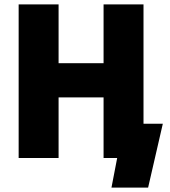

<svg xmlns="http://www.w3.org/2000/svg" viewBox="-20 -720 777 875"><path d="M65 0H247V-276H452V0H514L488 135H655L722 -156H634V-700H452V-432H247V-700H65Z"/></svg>

Font: Fixel Text ExtraBold
Style: Regular
Weight: 800
Width: 4
Designer: AlfaBravo + MacPaw
Foundry: Kyrylo Tkachov, Marchela Mozhyna, Serhii Makarenko, Maria Weinstein, Zakhar Kryvoshyya
Version: Version 1.211